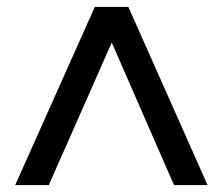

<svg xmlns="http://www.w3.org/2000/svg" viewBox="-20 -759 644 555"><path d="M24 -224H121L303 -636L483 -224H580L351 -739H254Z"/></svg>

Font: Involve Medium
Style: Regular
Weight: 500
Designer: Stefan Peev
Foundry: Context Ltd.
Version: Version 1.001